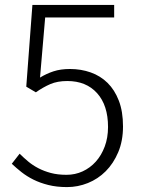

<svg xmlns="http://www.w3.org/2000/svg" viewBox="-20 -749 575 782"><path d="M253 13Q211 13 177 4.5Q143 -4 116 -17.5Q89 -31 67.5 -48Q46 -65 28 -82L60 -123Q76 -107 94.5 -91.5Q113 -76 136 -64Q159 -52 187 -44.5Q215 -37 251 -37Q286 -37 316.5 -51Q347 -65 370 -90.5Q393 -116 406.5 -152Q420 -188 420 -232Q420 -320 375.5 -369.5Q331 -419 254 -419Q214 -419 185 -406.5Q156 -394 126 -373L87 -396L112 -729H445V-678H164L143 -433Q169 -449 198 -458.5Q227 -468 265 -468Q310 -468 349.5 -454Q389 -440 418 -411.5Q447 -383 464 -339Q481 -295 481 -234Q481 -175 461.5 -129Q442 -83 410.5 -51.5Q379 -20 338 -3.5Q297 13 253 13Z"/></svg>

Font: Kinto Sans Light
Style: Regular
Weight: 300
Designer: Authors: Ryoko NISHIZUKA  (kana & ideographs); Paul D. Hunt (Latin, Greek & Cyrillic); Wenlong ZHANG  (bopomofo); Sandol
Foundry: Adobe Systems Incorporated, ookami Inc.
Version: Version 0.001